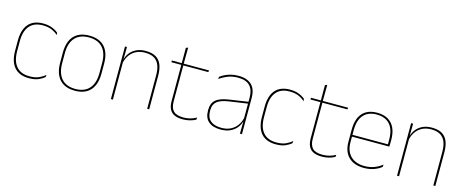

<svg xmlns="http://www.w3.org/2000/svg" viewBox="-37 -1162 4138 1712"><g transform="rotate(15 2032.0 -305.5)"><path d="M240.5 9.5Q150.5 9.5 104.8 -43.5Q59 -96.5 59 -196V-290.5Q59 -389.5 104.8 -442.2Q150.5 -495 240.5 -495Q275.5 -495 302 -487.5Q328.5 -480 347.8 -469.2Q367 -458.5 379 -447.5L381.5 -426Q358.5 -447.5 324.2 -462.8Q290 -478 240 -478Q160 -478 118.8 -429.8Q77.5 -381.5 77.5 -290.5V-196.5Q77.5 -105.5 118.8 -56.8Q160 -8 241.5 -8Q293.5 -8 328 -23.8Q362.5 -39.5 385.5 -60.5L382.5 -38.5Q363 -21.5 328.8 -6Q294.5 9.5 240.5 9.5Z M665 11.5Q571.5 11.5 523 -42.5Q474.5 -96.5 474.5 -197.5V-289Q474.5 -390 523.2 -443.5Q572 -497 665 -497Q758 -497 806.8 -443.5Q855.5 -390 855.5 -289V-197.5Q855.5 -96.5 806.8 -42.5Q758 11.5 665 11.5ZM665 -5Q748.5 -5 792.8 -54.5Q837 -104 837 -197.5V-289Q837 -382 793 -431.2Q749 -480.5 665 -480.5Q581 -480.5 537 -431.2Q493 -382 493 -289V-197.5Q493 -104 537 -54.5Q581 -5 665 -5Z M1330.5 0V-310Q1330.5 -363 1316.2 -400.5Q1302 -438 1270 -458.2Q1238 -478.5 1184.5 -478.5Q1135 -478.5 1098.2 -458.8Q1061.5 -439 1039.5 -404.2Q1017.5 -369.5 1010.5 -325L1001.5 -344H1007Q1011.5 -385 1033.2 -419.2Q1055 -453.5 1093.5 -474.2Q1132 -495 1185.5 -495Q1246 -495 1281.8 -472.8Q1317.5 -450.5 1333.2 -409.2Q1349 -368 1349 -311V0ZM995.5 0V-485.5H1014L1012 -358.5H1014V0Z M1661.5 9Q1613 9 1582.5 -5.2Q1552 -19.5 1537.5 -49Q1523 -78.5 1523 -123V-462.5H1541.5V-124.5Q1541.5 -65.5 1569 -37Q1596.5 -8.5 1662 -8.5Q1693 -8.5 1723.2 -16.2Q1753.5 -24 1781.5 -40L1779 -20Q1756 -7 1724.8 1Q1693.5 9 1661.5 9ZM1431.5 -457V-473H1775L1772.5 -457ZM1523 -468V-614L1542.5 -621.5L1541 -468Z M2186.5 0 2188.5 -128 2187 -131.5V-292V-334.5Q2187 -404.5 2151.8 -441.2Q2116.5 -478 2043 -478Q1988.5 -478 1945.5 -460.2Q1902.5 -442.5 1873 -420L1875.5 -441Q1891 -453 1914.8 -465.5Q1938.5 -478 1970.8 -486.5Q2003 -495 2043 -495Q2084.5 -495 2115 -484.2Q2145.5 -473.5 2165.8 -453Q2186 -432.5 2195.8 -402.8Q2205.5 -373 2205.5 -335V0ZM2009.5 9.5Q1937 9.5 1897.8 -24.2Q1858.5 -58 1858.5 -123V-134.5Q1858.5 -192.5 1894.5 -224.2Q1930.5 -256 2015 -268.5L2196 -295.5L2196.5 -278.5L2018.5 -252.5Q1943.5 -241.5 1910.2 -214.5Q1877 -187.5 1877 -135.5V-124Q1877 -66.5 1911.8 -36.8Q1946.5 -7 2012 -7Q2064 -7 2101.2 -27.2Q2138.5 -47.5 2161 -82.2Q2183.5 -117 2190 -160.5L2199.5 -142H2193.5Q2189.5 -102.5 2167.5 -67.8Q2145.5 -33 2106 -11.8Q2066.5 9.5 2009.5 9.5Z M2519 9.5Q2429 9.5 2383.2 -43.5Q2337.5 -96.5 2337.5 -196V-290.5Q2337.5 -389.5 2383.2 -442.2Q2429 -495 2519 -495Q2554 -495 2580.5 -487.5Q2607 -480 2626.2 -469.2Q2645.5 -458.5 2657.5 -447.5L2660 -426Q2637 -447.5 2602.8 -462.8Q2568.5 -478 2518.5 -478Q2438.5 -478 2397.2 -429.8Q2356 -381.5 2356 -290.5V-196.5Q2356 -105.5 2397.2 -56.8Q2438.5 -8 2520 -8Q2572 -8 2606.5 -23.8Q2641 -39.5 2664 -60.5L2661 -38.5Q2641.5 -21.5 2607.2 -6Q2573 9.5 2519 9.5Z M2945.5 9Q2897 9 2866.5 -5.2Q2836 -19.5 2821.5 -49Q2807 -78.5 2807 -123V-462.5H2825.5V-124.5Q2825.5 -65.5 2853 -37Q2880.5 -8.5 2946 -8.5Q2977 -8.5 3007.2 -16.2Q3037.5 -24 3065.5 -40L3063 -20Q3040 -7 3008.8 1Q2977.5 9 2945.5 9ZM2715.5 -457V-473H3059L3056.5 -457ZM2807 -468V-614L2826.5 -621.5L2825 -468Z M3332.5 9.5Q3241 9.5 3190.5 -40.2Q3140 -90 3140 -180.5V-292.5Q3140 -392.5 3186.8 -444.8Q3233.5 -497 3322.5 -497Q3381 -497 3421.8 -473.5Q3462.5 -450 3483.5 -405.2Q3504.5 -360.5 3504.5 -296.5V-279.5Q3504.5 -268.5 3504.2 -257.5Q3504 -246.5 3503 -233H3486Q3486 -250.5 3486 -266.5Q3486 -282.5 3486 -296Q3486 -355.5 3467.2 -396.5Q3448.5 -437.5 3412 -459Q3375.5 -480.5 3322.5 -480.5Q3242.5 -480.5 3200.5 -432.5Q3158.5 -384.5 3158.5 -292.5V-243.5V-239.5V-181Q3158.5 -140 3170.2 -108Q3182 -76 3204.5 -53.8Q3227 -31.5 3259.5 -19.8Q3292 -8 3333 -8Q3380.5 -8 3420.5 -22.8Q3460.5 -37.5 3495.5 -65L3493 -43Q3463.5 -19 3422.5 -4.8Q3381.5 9.5 3332.5 9.5ZM3148.5 -233V-249.5H3496.5V-233Z M3972 0V-310Q3972 -363 3957.8 -400.5Q3943.5 -438 3911.5 -458.2Q3879.5 -478.5 3826 -478.5Q3776.5 -478.5 3739.8 -458.8Q3703 -439 3681 -404.2Q3659 -369.5 3652 -325L3643 -344H3648.5Q3653 -385 3674.8 -419.2Q3696.5 -453.5 3735 -474.2Q3773.5 -495 3827 -495Q3887.5 -495 3923.2 -472.8Q3959 -450.5 3974.8 -409.2Q3990.5 -368 3990.5 -311V0ZM3637 0V-485.5H3655.5L3653.5 -358.5H3655.5V0Z"/></g></svg>

Font: Anek Gujarati Thin
Style: Regular
Weight: 250
Version: Version 1.003